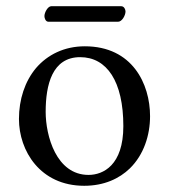

<svg xmlns="http://www.w3.org/2000/svg" viewBox="-20 -588 544 618"><path d="M41 -205C41 -103 109 10 251 10C315 10 364 -13 398 -46C443 -90 463 -153 463 -214C463 -318 406 -439 253 -439C187 -439 133 -412 96 -369C60 -326 41 -268 41 -205ZM238 -404C324 -404 377 -326 377 -182C377 -56 312 -25 265 -25C161 -25 127 -151 127 -228C127 -315 148 -404 238 -404ZM360 -518C373 -518 384 -539 384 -551C384 -557 380 -568 370 -568H145C134 -568 123 -548 123 -536C123 -529 127 -518 136 -518Z"/></svg>

Font: Libertinus Math
Style: Regular
Weight: 400
Designer: Philipp H. Poll, Khaled Hosny
Foundry: Caleb Maclennan
Version: Version 7.050;RELEASE